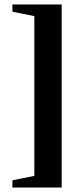

<svg xmlns="http://www.w3.org/2000/svg" viewBox="-20 -714 373 868"><path d="M36.1 133.8V101.1L135.3 81.1V-641.1L36.1 -661.1V-693.8H258.8V133.8Z"/></svg>

Font: Tinos
Style: Bold
Weight: 700
Designer: Steve Matteson
Foundry: Monotype Imaging Inc.
Version: Version 1.23